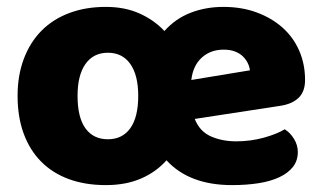

<svg xmlns="http://www.w3.org/2000/svg" viewBox="-20 -521 935 557"><path d="M287 -501Q342 -501 384.5 -482Q427 -463 457 -431Q489 -467 533 -484Q577 -501 628 -501Q681 -501 724.5 -485Q768 -469 799.5 -441Q831 -413 848 -374Q865 -335 865 -289Q865 -255 846 -237Q827 -219 793 -214L545 -176Q559 -140 591.5 -125.5Q624 -111 665 -111Q707 -111 745 -121.5Q783 -132 806 -146Q822 -136 833 -118Q844 -100 844 -80Q844 -55 830 -37Q816 -19 790.5 -7Q765 5 730 10.5Q695 16 653 16Q529 16 463 -56Q433 -22 389 -3Q345 16 287 16Q227 16 179.5 -1.5Q132 -19 99 -52.5Q66 -86 48.5 -134Q31 -182 31 -243Q31 -302 49 -350Q67 -398 100 -431.5Q133 -465 180.5 -483Q228 -501 287 -501ZM293 -368Q251 -368 228 -335.5Q205 -303 205 -243Q205 -180 228 -148.5Q251 -117 293 -117Q335 -117 358 -149Q381 -181 381 -243Q381 -303 358 -335.5Q335 -368 293 -368ZM629 -377Q591 -377 565.5 -354Q540 -331 535 -289L705 -317Q704 -327 699 -337.5Q694 -348 685 -357Q676 -366 662 -371.5Q648 -377 629 -377Z"/></svg>

Font: Baloo Tammudu 2 ExtraBold
Style: Regular
Weight: 800
Designer: Maithili Shingre, Omkar Shende and Ek Type
Foundry: Ek Type
Version: Version 1.640;hotconv 1.0.111;makeotfexe 2.5.65597; ttfautoh